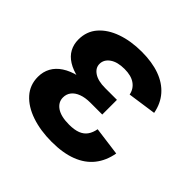

<svg xmlns="http://www.w3.org/2000/svg" viewBox="-145 -688 839 839"><g transform="rotate(45 274.5 -268.5)"><path d="M278.8 10.3Q209.5 10.3 154.3 -8.5Q99.1 -27.3 67.4 -62.7Q35.6 -98.1 35.6 -148.4Q35.6 -179.7 49.3 -204.8Q63 -230 90.3 -248Q117.7 -266.1 158.4 -275.9Q199.2 -285.6 253.4 -285.6H351.1V-230.5H277.8Q246.1 -230.5 223.4 -221.9Q200.7 -213.4 188.7 -198Q176.8 -182.6 176.8 -162.1Q176.8 -132.8 203.1 -114.7Q229.5 -96.7 279.8 -96.7Q312.5 -96.7 333.5 -105Q354.5 -113.3 366.2 -129.9Q377.9 -146.5 382.3 -170.9L514.6 -153.3Q505.4 -101.1 476.3 -64.5Q447.3 -27.8 397.9 -8.8Q348.6 10.3 278.8 10.3ZM254.9 -261.2Q202.1 -261.2 162.8 -269.8Q123.5 -278.3 97.4 -294.7Q71.3 -311 58.3 -335Q45.4 -358.9 45.4 -388.7Q45.4 -439 75.9 -474.1Q106.4 -509.3 159.4 -528.1Q212.4 -546.9 279.3 -546.9Q343.3 -546.9 390.6 -529.8Q438 -512.7 467.5 -479Q497.1 -445.3 506.3 -396L374 -377Q368.2 -406.7 344.2 -423.6Q320.3 -440.4 279.3 -440.4Q235.8 -440.4 210.9 -422.9Q186 -405.3 186 -378.4Q186 -353.5 210.2 -337.4Q234.4 -321.3 278.3 -321.3H351.1V-261.2Z"/></g></svg>

Font: Inter 18pt
Style: Bold
Weight: 700
Designer: Rasmus Andersson
Foundry: rsms
Version: Version 4.001;git-66647c0bb